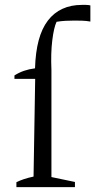

<svg xmlns="http://www.w3.org/2000/svg" viewBox="-20 -764 389 784"><path d="M39 -442V-456Q58 -468 78.5 -475Q99 -482 123 -485Q125 -551 138 -599.5Q151 -648 175.5 -680Q200 -712 235 -728Q270 -744 314 -744Q322 -744 331 -744Q340 -744 349 -742V-676Q332 -679 315.5 -679.5Q299 -680 284 -680Q266 -680 247.5 -679Q229 -678 211 -675Q200 -652 193.5 -599.5Q187 -547 190 -478V-442ZM190 -463V-41L286 -21V0H47V-20Q61 -27 77.5 -32.5Q94 -38 117 -43L124 -463Z"/></svg>

Font: Piazzolla Thin Light
Style: Regular
Weight: 300
Version: Version 2.005